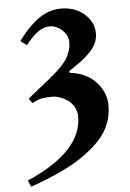

<svg xmlns="http://www.w3.org/2000/svg" viewBox="-60 -774 666 986"><g transform="rotate(-5 273.0 -281.0)"><path d="M46 135 60 168C178.7 126.7 269.3 84 332 40C389.3 0 430.3 -40 455 -80C479.7 -120 492 -165 492 -215C492 -258.3 475.7 -298 443 -334C410.3 -370 365.7 -391 309 -397L306 -406C330 -422 349.7 -435.5 365 -446.5C380.3 -457.5 396 -470.8 412 -486.5C428 -502.2 440 -518.3 448 -535C456 -551.7 460 -569.3 460 -588C460 -626.7 444 -660 412 -688C380 -716 340 -730 292 -730C269.3 -730 247.5 -726.2 226.5 -718.5C205.5 -710.8 185.8 -699.8 167.5 -685.5C149.2 -671.2 132.3 -655.8 117 -639.5C101.7 -623.2 86 -604 70 -582L102 -558C126 -588.7 147.7 -610.7 167 -624C186.3 -637.3 205.7 -644 225 -644C249.7 -644 271.7 -634.8 291 -616.5C310.3 -598.2 320 -577 320 -553C320 -537.7 317.3 -522.3 312 -507C306.7 -491.7 300.3 -478.3 293 -467C285.7 -455.7 275 -443 261 -429C247 -415 235.3 -404 226 -396C216.7 -388 203.3 -377 186 -363L87 -284L104 -259C121.3 -269 137.3 -275.5 152 -278.5C166.7 -281.5 186 -283 210 -283C220.7 -283 232.5 -280.8 245.5 -276.5C258.5 -272.2 271.7 -265.7 285 -257C298.3 -248.3 309.5 -236.3 318.5 -221C327.5 -205.7 332 -188.7 332 -170C332 -50 236.7 51.7 46 135Z"/></g></svg>

Font: Km Standard TT
Style: Bold
Weight: 700
Designer: Alexey Kryukov <alexios@thessalonica.org.ru>
Version: Version 2.0.2